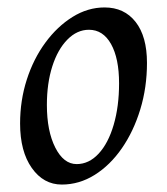

<svg xmlns="http://www.w3.org/2000/svg" viewBox="-20 -484 449 516"><path d="M146 12Q97 12 65.5 -32.5Q34 -77 34 -152Q34 -214 52 -270Q70 -326 102 -369.5Q134 -413 175 -438.5Q216 -464 261 -464Q314 -464 344.5 -425Q375 -386 375 -315Q375 -249 357 -190Q339 -131 307.5 -85.5Q276 -40 234.5 -14Q193 12 146 12ZM186 -43Q219 -43 245 -71Q271 -99 285.5 -148.5Q300 -198 300 -260Q300 -327 278.5 -365.5Q257 -404 219 -404Q187 -404 161 -377.5Q135 -351 120.5 -305.5Q106 -260 106 -202Q106 -132 128.5 -87.5Q151 -43 186 -43Z"/></svg>

Font: Alegreya
Style: Italic
Weight: 400
Italic angle: -7°
Designer: Juan Pablo del Peral
Foundry: Huerta Tipografica
Version: Version 2.009